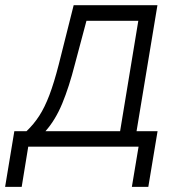

<svg xmlns="http://www.w3.org/2000/svg" viewBox="-90 -566 677 741"><path d="M-70.3 155.3 -34.7 -59.6H12.2Q40 -85.9 61.3 -118.7Q82.5 -151.4 100.6 -199Q118.7 -246.6 136.7 -316.9L194.3 -545.9H517.6L437 -59.6H518.1L482.4 155.3H418.9L444.8 0H19L-6.3 155.3ZM85.4 -59.6H373.5L443.8 -485.8H243.7L198.7 -316.9Q176.8 -231 150.4 -167Q124 -103 85.4 -59.6Z"/></svg>

Font: Inter Display Light
Style: Italic
Weight: 300
Italic angle: -9.39999°
Designer: Rasmus Andersson
Foundry: rsms
Version: Version 4.000;git-a52131595